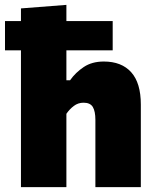

<svg xmlns="http://www.w3.org/2000/svg" viewBox="-38 -768 638 788"><path d="M48 0V-561.5H-17.5V-681.5H48V-733.5L234.5 -748V-681.5H424.5V-561.5H234.5V-438.5H249.5Q272 -470.5 305.8 -493Q339.5 -515.5 388 -515.5Q461 -515.5 500.5 -471.5Q540 -427.5 540 -339V0H353.5V-276Q353.5 -311 343 -328.8Q332.5 -346.5 305 -346.5Q282.5 -346.5 265 -333.2Q247.5 -320 234.5 -301V0Z"/></svg>

Font: Commissioner ExtraBold
Style: Regular
Weight: 800
Designer: Kostas Bartsokas
Foundry: Kostas Bartsokas
Version: Version 1.000; ttfautohint (v1.8.3)